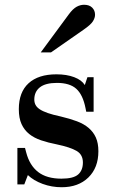

<svg xmlns="http://www.w3.org/2000/svg" viewBox="-20 -774 478 806"><path d="M239 12Q197 12 159 -2Q121 -16 97 -39L82 0H53V-153H85L90 -134Q104 -80 140 -52Q176 -24 238 -24Q288 -24 308 -41.5Q328 -59 328 -92Q328 -125 301.5 -140.5Q275 -156 218 -168Q182 -175 152.5 -185Q123 -195 102.5 -211.5Q82 -228 70.5 -253Q59 -278 59 -316Q59 -387 100 -424.5Q141 -462 217 -462Q260 -462 291.5 -450Q323 -438 336 -417L347 -450H373V-305H342L339 -320Q328 -376 300.5 -401Q273 -426 219 -426Q171 -426 147.5 -407.5Q124 -389 124 -356Q124 -344 129 -334Q134 -324 146.5 -315.5Q159 -307 180.5 -299.5Q202 -292 235 -285Q273 -276 302.5 -265Q332 -254 352 -237Q372 -220 382.5 -196.5Q393 -173 393 -139Q393 -70 351 -29Q309 12 239 12ZM151 -554 269 -714Q286 -737 301.5 -745.5Q317 -754 333 -754Q355 -754 367 -742Q379 -730 379 -712Q379 -699 370 -684.5Q361 -670 329 -648L194 -554Z"/></svg>

Font: Libre Bodoni
Style: Regular
Weight: 400
Designer: Pablo Impallari, Rodrigo Fuenzalida
Foundry: Pablo Impallari, Rodrigo Fuenzalida
Version: Version 1.001; ttfautohint (v1.5.65-e2d9)